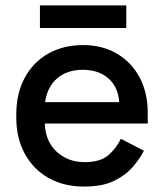

<svg xmlns="http://www.w3.org/2000/svg" viewBox="-20 -673 600 707"><path d="M40 -240V-252Q40 -329 71 -386.5Q102 -444 157.5 -475.5Q213 -507 286 -507Q357 -507 410.5 -475.5Q464 -444 494 -388Q524 -332 524 -257V-218H145Q147 -153 188.5 -114.5Q230 -76 292 -76Q350 -76 379.5 -102Q409 -128 425 -162L510 -118Q496 -90 469.5 -59Q443 -28 400 -7Q357 14 290 14Q215 14 159 -17.5Q103 -49 71.5 -106.5Q40 -164 40 -240ZM419 -297Q415 -353 379 -384.5Q343 -416 285 -416Q227 -416 190.5 -384.5Q154 -353 146 -297ZM127 -570V-653H445V-570Z"/></svg>

Font: Space Grotesk Frontify Medium
Style: Regular
Weight: 500
Designer: Florian Karsten
Version: Version 2.000